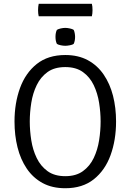

<svg xmlns="http://www.w3.org/2000/svg" viewBox="-20 -987 693 1019"><path d="M138 -342Q138 -293.5 146 -242.5Q154 -191.5 174.8 -148.5Q195.5 -105.5 232.2 -78.8Q269 -52 326.5 -52Q383.5 -52 420.2 -78.8Q457 -105.5 477.5 -148.5Q498 -191.5 506 -242.5Q514 -293.5 514 -342Q514 -390.5 506 -441.2Q498 -492 477.5 -535Q457 -578 420.2 -604.5Q383.5 -631 326.5 -631Q269 -631 232.2 -604.5Q195.5 -578 174.8 -535Q154 -492 146 -441.2Q138 -390.5 138 -342ZM57 -342Q57 -439.5 86.2 -519.8Q115.5 -600 175.2 -647.5Q235 -695 326.5 -695Q395.5 -695 446.2 -667.5Q497 -640 530.2 -591.2Q563.5 -542.5 579.8 -478.8Q596 -415 596 -342Q596 -244 566.8 -163.5Q537.5 -83 477.8 -35.5Q418 12 326.5 12Q257 12 206.2 -15.5Q155.5 -43 122.2 -92Q89 -141 73 -205Q57 -269 57 -342ZM274.5 -791.5Q274.5 -814 282 -828.5Q289 -833 302 -836Q315 -839 326.5 -839Q337 -839 351 -836Q365 -833 371 -828.5Q374.5 -822 376.5 -811.2Q378.5 -800.5 378.5 -791.5Q378.5 -769 371 -754Q365.5 -749.5 351.2 -746.8Q337 -744 326.5 -744Q315 -744 302 -746.8Q289 -749.5 282 -754Q274.5 -769 274.5 -791.5ZM185.5 -900.5Q182 -914.5 182 -933Q182 -951.5 185.5 -967H467.5Q469.5 -959 470.2 -951.5Q471 -944 471 -933Q471 -915 467.5 -900.5Z"/></svg>

Font: Signika
Style: Regular
Weight: 300
Designer: Anna Giedry
Foundry: Anna Giedry
Version: Version 2.000